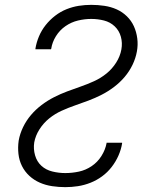

<svg xmlns="http://www.w3.org/2000/svg" viewBox="-20 -763 640 791"><path d="M249 8Q222 8 195 4Q168 0 144 -10.5Q120 -21 101 -38.5Q82 -56 70.5 -79Q59 -102 56 -129Q53 -156 57 -184Q62 -212 75 -239Q88 -266 107.5 -289Q127 -312 151.5 -330.5Q176 -349 202.5 -362.5Q229 -376 257 -386.5Q285 -397 312.5 -406.5Q340 -416 367.5 -428.5Q395 -441 418.5 -460Q442 -479 458.5 -505Q475 -531 480 -559Q485 -586 478 -611.5Q471 -637 452.5 -654.5Q434 -672 408.5 -678.5Q383 -685 356 -685Q329 -685 301.5 -678.5Q274 -672 250 -655.5Q226 -639 210.5 -614Q195 -589 191 -562Q191 -562 190.5 -561.5Q190 -561 190 -560H126Q126 -561 126 -561.5Q126 -562 126 -563Q130 -588 140.5 -613Q151 -638 168 -659.5Q185 -681 207 -698Q229 -715 254 -725Q279 -735 304.5 -739Q330 -743 356 -743Q383 -743 410 -739Q437 -735 460.5 -724.5Q484 -714 502.5 -696Q521 -678 531.5 -655Q542 -632 545.5 -605Q549 -578 544 -551Q539 -523 526 -496Q513 -469 493.5 -446Q474 -423 449.5 -404.5Q425 -386 398.5 -372.5Q372 -359 344 -348.5Q316 -338 288.5 -328.5Q261 -319 233.5 -306.5Q206 -294 182.5 -275Q159 -256 142.5 -230Q126 -204 121 -176Q117 -149 124.5 -123Q132 -97 150.5 -80Q169 -63 195.5 -56.5Q222 -50 249 -50Q277 -50 305 -56Q333 -62 357.5 -78.5Q382 -95 398 -120.5Q414 -146 419 -173Q419 -174 419 -174.5Q419 -175 419 -175H483Q483 -175 483 -174Q483 -173 483 -172Q479 -147 468 -122Q457 -97 440 -75Q423 -53 400.5 -36.5Q378 -20 352.5 -10Q327 0 301 4Q275 8 249 8Z"/></svg>

Font: Iosevka SS04 Lt Ex Obl
Style: Regular
Weight: 300
Width: 7
Italic angle: -9°
Monospace: yes
Designer: Belleve Invis
Foundry: Belleve Invis
Version: Version 19.0.0; ttfautohint (v1.8.4)